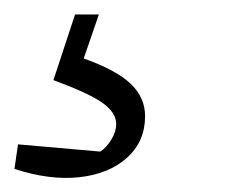

<svg xmlns="http://www.w3.org/2000/svg" viewBox="-54 -32 331 266"><path d="M50 -12H83L62 49Q107 65 127 84Q147 103 147 129Q147 164 122 186.5Q97 209 56 213.5Q15 218 -34 202L-29 168L85 178Q94 172 100.5 161Q107 150 107 140Q107 124 88 110.5Q69 97 20 79Z"/></svg>

Font: Piazzolla Light
Style: Italic
Weight: 300
Italic angle: -11.3°
Designer: Juan Pablo del Peral
Foundry: Huerta Tipografica
Version: Version 1.330